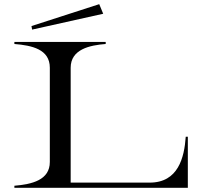

<svg xmlns="http://www.w3.org/2000/svg" viewBox="-20 -901 992 921"><path d="M871 -245C864 -145 835 -25 698 -25H319V-576C319 -665 411 -684 487 -690V-700H49V-690C133 -683 219 -665 219 -576V-124C219 -37 133 -17 49 -10V0H881V-245ZM475 -835 456 -881 131 -776 134 -759Z"/></svg>

Font: Sprat Extended
Style: Regular
Weight: 400
Width: 9
Designer: Ethan Nakache
Foundry: Collletttivo
Version: Version 2.000;Glyphs 3.2 (3217)